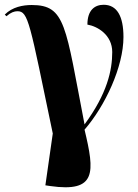

<svg xmlns="http://www.w3.org/2000/svg" viewBox="-24 -564 579 804"><path d="M186 215C381 243 373 158 330 -21C416 -120 493 -284 493 -409C493 -496 466 -544 410 -544C374 -544 342 -523 342 -461C384 -454 446 -418 446 -346C446 -270 425 -172 330 -43C250 -457 251 -543 109 -543C72 -543 28 -535 -4 -503L3 -496C21 -512 36 -517 49 -517C95 -517 100 -470 197 -5L166 212Z"/></svg>

Font: Noto Serif Display
Style: Bold
Weight: 700
Designer: Monotype Design Team
Foundry: Monotype Imaging Inc.
Version: Version 2.009